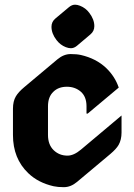

<svg xmlns="http://www.w3.org/2000/svg" viewBox="-20 -773 562 803"><path d="M276.4 -571.3Q267.1 -571.3 255.4 -575.7Q232.4 -584.5 216.3 -605.5Q195.3 -632.8 195.3 -661.1Q195.3 -682.1 211.9 -695.8L268.6 -743.2Q280.8 -753.4 293.9 -753.4Q303.2 -753.4 314.5 -749Q338.4 -739.7 353.5 -719.2Q374.5 -691.9 374.5 -663.6Q374.5 -642.6 357.9 -628.9L301.8 -581.5Q289.6 -571.3 276.4 -571.3ZM247.1 9.8Q221.7 9.8 204.1 5.9Q139.6 -8.8 98.1 -48.8Q34.2 -109.9 34.2 -208.5V-318.4Q34.2 -349.6 46.4 -370.1Q57.1 -388.2 81.1 -408.2L220.2 -524.9Q246.6 -546.9 275.4 -546.9Q300.8 -546.9 318.4 -543Q382.3 -528.3 424.3 -488.3Q460.9 -453.1 476.6 -406.7L346.7 -297.9H341.8V-328.6Q341.8 -368.7 317.9 -389.6Q293.9 -410.2 259.8 -410.2Q224.6 -410.2 203.6 -389.6Q180.7 -368.2 180.7 -328.6V-208.5Q180.7 -168 204.3 -145Q228 -122.1 262.2 -122.1Q288.6 -122.1 318.8 -147.5L488.3 -290V-218.8Q488.3 -188.5 476.1 -167Q466.3 -149.9 441.4 -128.9L302.2 -12.2Q275.9 9.8 247.1 9.8Z"/></svg>

Font: Gothica
Style: Bold
Weight: 700
Designer: Wojciech Kalinowski "wmk69" (wmk69@o2.pl)
Foundry: Wojciech Kalinowski "wmk69" (wmk69@o2.pl)
Version: Version 2.1.0; 2021-05-14